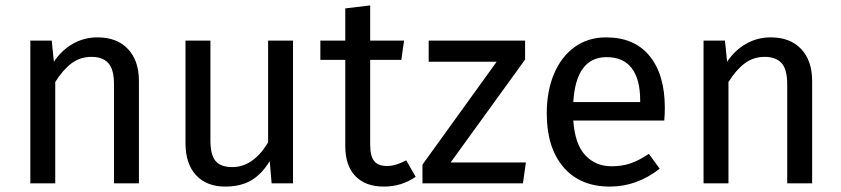

<svg xmlns="http://www.w3.org/2000/svg" viewBox="-20 -677 3105 709"><path d="M493 -378V0H401V-365Q401 -421 380 -444Q359 -467 318 -467Q276 -467 244 -443Q212 -419 184 -374V0H92V-527H171L179 -449Q207 -491 248.5 -515Q290 -539 340 -539Q412 -539 452.5 -496Q493 -453 493 -378Z M1062 0H983L976 -82Q946 -33 907 -10.5Q868 12 812 12Q743 12 704 -30Q665 -72 665 -149V-527H757V-159Q757 -105 776 -82.5Q795 -60 838 -60Q915 -60 970 -151V-527H1062Z M1515 -24Q1463 12 1397 12Q1330 12 1292.5 -26.5Q1255 -65 1255 -138V-456H1163V-527H1255V-646L1347 -657V-527H1472L1462 -456H1347V-142Q1347 -101 1361.5 -82.5Q1376 -64 1410 -64Q1441 -64 1480 -85Z M1919 -457 1644 -77H1922L1911 0H1540V-69L1814 -449H1563V-527H1919Z M2433 -232H2097Q2103 -145 2141 -104Q2179 -63 2239 -63Q2277 -63 2309 -74Q2341 -85 2376 -109L2416 -54Q2332 12 2232 12Q2122 12 2060.5 -60Q1999 -132 1999 -258Q1999 -340 2025.5 -403.5Q2052 -467 2101.5 -503Q2151 -539 2218 -539Q2323 -539 2379 -470Q2435 -401 2435 -279Q2435 -256 2433 -232ZM2344 -306Q2344 -384 2313 -425Q2282 -466 2220 -466Q2107 -466 2097 -300H2344Z M2979 -378V0H2887V-365Q2887 -421 2866 -444Q2845 -467 2804 -467Q2762 -467 2730 -443Q2698 -419 2670 -374V0H2578V-527H2657L2665 -449Q2693 -491 2734.5 -515Q2776 -539 2826 -539Q2898 -539 2938.5 -496Q2979 -453 2979 -378Z"/></svg>

Font: FiraGO
Style: Regular
Weight: 400
Designer: bBox Type
Foundry: bBox Type GmbH
Version: Version 1.001;April 20, 2020;FontCreator 12.0.0.2555 64-bit